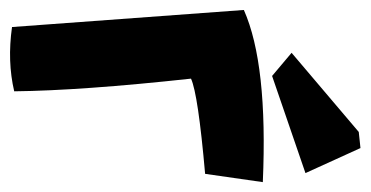

<svg xmlns="http://www.w3.org/2000/svg" viewBox="-199 -535 743 385"><g transform="rotate(90 172.5 -342.5)"><path d="M345.2 -498Q338.4 -449.7 328.6 -382.3Q168.5 -368.2 137.7 -354Q161.6 -134.3 163.1 0.5Q103 14.6 34.2 4.9L0 -460Q108.9 -508.3 345.2 -498ZM244.6 -690.4 276.9 -693.8 327.1 -583.5 132.3 -516.6 85.9 -555.7Z"/></g></svg>

Font: Lapsus Pro (theguybrush.com)
Style: Bold
Weight: 700
Designer: Jose Roses
Version: Version 1.00 February 9, 2018, initial release